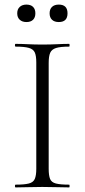

<svg xmlns="http://www.w3.org/2000/svg" viewBox="-20 -816 370 836"><path d="M192 -81Q192 -52 198 -37Q204 -22 223.5 -17Q243 -12 281 -12Q283 -12 283 -6Q283 0 281 0Q257 0 228 -1Q199 -2 164 -2Q131 -2 101.5 -1Q72 0 48 0Q45 0 45 -6Q45 -12 48 -12Q86 -12 105.5 -17Q125 -22 131.5 -37Q138 -52 138 -81V-544Q138 -573 131.5 -587.5Q125 -602 105.5 -607.5Q86 -613 48 -613Q45 -613 45 -619Q45 -625 48 -625Q72 -625 101.5 -623.5Q131 -622 164 -622Q199 -622 228.5 -623.5Q258 -625 281 -625Q283 -625 283 -619Q283 -613 281 -613Q243 -613 224 -607Q205 -601 198.5 -586Q192 -571 192 -542ZM95 -720Q77 -720 66 -730Q55 -740 55 -758Q55 -776 66 -786Q77 -796 95 -796Q114 -796 124 -786Q134 -776 134 -758Q134 -740 124 -730Q114 -720 95 -720ZM236 -720Q217 -720 206.5 -730Q196 -740 196 -758Q196 -776 206.5 -786Q217 -796 236 -796Q274 -796 274 -758Q274 -720 236 -720Z"/></svg>

Font: Cormorant Light
Style: Regular
Weight: 300
Designer: Christian Thalmann (Catharsis Fonts)
Foundry: Catharsis Fonts
Version: Version 4.000